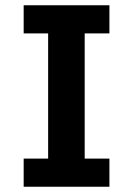

<svg xmlns="http://www.w3.org/2000/svg" viewBox="-20 -710 505 730"><path d="M70 0V-107H163V-583H70V-690H396V-583H302V-107H396V0Z"/></svg>

Font: Radio Canada SemiBold
Style: Regular
Weight: 600
Designer: Charles Daoud, Etienne Aubert Bonn, Alexandre Saumier Demers, Jacques Le Bailly
Foundry: Radio-Canada
Version: Version 2.104; ttfautohint (v1.8.4.7-5d5b);gftools[0.9.28.de